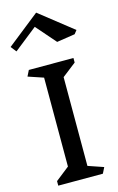

<svg xmlns="http://www.w3.org/2000/svg" viewBox="-171 -1201 776 1264"><g transform="rotate(-15 217.0 -569.0)"><path d="M364 0H60V-31L154 -105V-711L50 -746L70 -786H374V-755L279 -681V-76L384 -40ZM422 -935 298 -916 181 -1050 23 -925 -7 -963 214 -1138 441 -959Z"/></g></svg>

Font: Inknut Antiqua
Style: Regular
Weight: 400
Designer: Claus Eggers Sørensen
Foundry: Claus Eggers Sørensen
Version: Version 1.003; ttfautohint (v1.8.2) -l 8 -r 50 -G 200 -x 14 